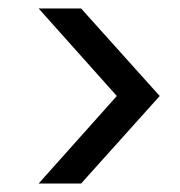

<svg xmlns="http://www.w3.org/2000/svg" viewBox="-20 -510 424 452"><path d="M171 -78 356 -284 171 -490H71L255 -284L71 -78Z"/></svg>

Font: Cabin Condensed
Style: Regular
Weight: 400
Designer: Pablo Impallari
Foundry: Pablo Impallari. www.impallari.com Igino Marini. www.ikern.com
Version: Version 1.006